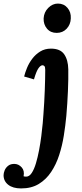

<svg xmlns="http://www.w3.org/2000/svg" viewBox="-128 -783 461 1074"><path d="M157 -511Q209 -511 231 -479.5Q253 -448 254 -395Q255 -344 252 -273.5Q249 -203 243 -134Q238 -81 229 -24.5Q220 32 203 84.5Q186 137 158 179Q130 221 89 246Q48 271 -10 271Q-56 271 -82 250.5Q-108 230 -108 197Q-108 185 -102 170Q-96 155 -82 144Q-68 133 -45 134Q-23 135 -6.5 153.5Q10 172 4 203Q8 205 19 205Q36 205 49.5 184.5Q63 164 73 130.5Q83 97 90.5 57.5Q98 18 103 -21.5Q108 -61 111 -93.5Q114 -126 115 -145Q120 -211 122.5 -278.5Q125 -346 125 -392Q125 -409 120 -413.5Q115 -418 110 -418Q99 -418 87 -401Q75 -384 62 -339L7 -355Q12 -376 23 -403Q34 -430 52.5 -454.5Q71 -479 97 -495Q123 -511 157 -511ZM196 -763Q229 -763 249.5 -739Q270 -715 268 -680Q267 -646 245 -622.5Q223 -599 189 -599Q155 -599 135 -622.5Q115 -646 116 -680Q118 -715 142 -739Q166 -763 196 -763Z"/></svg>

Font: Lora Italic
Style: Italic
Weight: 400
Italic angle: -3°
Designer: Olga Karpushina, Alexei Vanyashin (Cyrillic)
Foundry: Cyreal
Version: Version 2.210; ttfautohint (v1.8.1.43-b0c9)